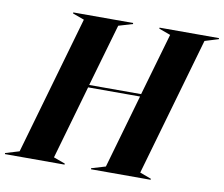

<svg xmlns="http://www.w3.org/2000/svg" viewBox="-133 -808 1053 903"><g transform="rotate(10 393.5 -356.0)"><path d="M842 -712H558V-707L613 -687L527 -389H279L365 -687L432 -707V-712H146V-707L201 -687L11 -25L-55 -5V0H230V-5L175 -25L276 -377H524L423 -25L356 -5V0H641V-5L587 -25L777 -687L842 -707Z"/></g></svg>

Font: Nyght Serif Bold Italic
Style: Regular
Weight: 700
Italic angle: -16°
Designer: Maksym Kobuzan
Version: Version 0.410;Glyphs 3.1.2 (3151)